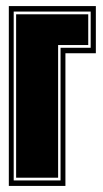

<svg xmlns="http://www.w3.org/2000/svg" viewBox="-20 -611 339 631"><path d="M9 0V-591H295V-436H195V0ZM25 -18H179V-454H278V-573H25ZM33 -27V-564H270V-463H171V-27Z"/></svg>

Font: Alumni Sans Collegiate One
Style: Regular
Weight: 400
Designer: Robert E. Leuschke
Foundry: Robert E. Leuschke
Version: Version 1.100